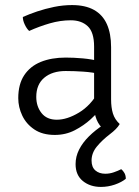

<svg xmlns="http://www.w3.org/2000/svg" viewBox="-20 -520 548 757"><path d="M52 -133Q52 -188 75.5 -223.5Q99 -259 141 -276Q183 -293 239 -293Q270.5 -293 306.8 -289.8Q343 -286.5 375 -278V-228Q345 -235 309.2 -237.5Q273.5 -240 239 -240Q186 -240 154.5 -213.5Q123 -187 123 -138Q123 -100.5 143.8 -74.2Q164.5 -48 204 -48Q244.5 -48 291.2 -76Q338 -104 370 -161L382 -95Q365 -75 337.8 -50Q310.5 -25 274.8 -6.5Q239 12 196 12Q147.5 12 115.5 -9.5Q83.5 -31 67.8 -64.2Q52 -97.5 52 -133ZM391 -8Q371 -24 361 -48.2Q351 -72.5 351 -103V-336Q351 -393 326 -416.5Q301 -440 259 -440Q218 -440 176.5 -428Q135 -416 95 -398Q85.5 -406.5 77.8 -422.8Q70 -439 70 -453Q94.5 -464 126.2 -474.8Q158 -485.5 193.5 -492.8Q229 -500 264 -500Q316.5 -500 350.8 -480.8Q385 -461.5 401.5 -424.5Q418 -387.5 418 -334V-128Q418 -96 425.2 -72.5Q432.5 -49 452 -31ZM458 147Q465.5 153 470.8 162.5Q476 172 476 185Q459.5 198.5 432.8 207.8Q406 217 378 217Q335.5 217 306.8 193.8Q278 170.5 278 127Q278 97 292 69.5Q306 42 330.8 17.5Q355.5 -7 388 -28L452 -31Q446 -20.5 436 -10.5Q426 -0.5 414 8.5Q382 33 361.5 58.2Q341 83.5 341 113Q341 139 356 152Q371 165 395 165Q412.5 165 429 159.2Q445.5 153.5 458 147Z"/></svg>

Font: Signika Negative Light
Style: Regular
Weight: 300
Designer: Anna Giedry
Foundry: Anna Giedry
Version: Version 2.001